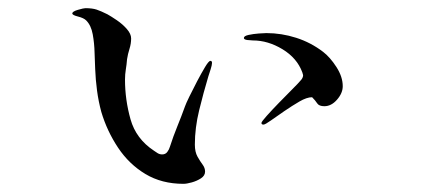

<svg xmlns="http://www.w3.org/2000/svg" viewBox="-20 -480 1040 470"><path d="M499 -326Q499 -321 495.5 -310Q492 -299 490 -293Q478 -253 467.5 -210Q457 -167 457 -126Q457 -108 463.5 -96.5Q470 -85 476 -77Q482 -69 482 -60Q482 -50 472 -43.5Q462 -37 449.5 -33.5Q437 -30 429 -30Q376 -30 336 -54Q296 -78 269 -118.5Q242 -159 228 -206Q221 -232 217.5 -258.5Q214 -285 213 -311Q212 -328 211.5 -351Q211 -374 207 -396Q203 -418 191 -430Q185 -436 171 -439.5Q157 -443 157 -447Q157 -452 171 -456Q185 -460 189 -460Q206 -460 216.5 -456.5Q227 -453 243 -445Q252 -440 266 -430.5Q280 -421 290.5 -409Q301 -397 301 -386Q301 -373 297 -360.5Q293 -348 291 -335Q290 -322 288 -310Q286 -298 286 -285Q286 -236 299.5 -188Q313 -140 357 -111Q361 -108 366 -105Q371 -102 377 -102Q385 -102 389.5 -108Q394 -114 396 -121Q404 -146 414 -170.5Q424 -195 433 -220Q435 -226 443.5 -243.5Q452 -261 462.5 -281Q473 -301 482 -316Q491 -331 495 -331Q499 -331 499 -326ZM819 -269Q819 -252 805 -236Q791 -220 774 -220Q761 -220 756.5 -227Q752 -234 744 -242Q731 -242 713 -231.5Q695 -221 676 -208Q657 -195 643 -185Q629 -175 625 -175Q620 -175 620 -179Q620 -182 633 -196.5Q646 -211 663 -228.5Q680 -246 695.5 -261.5Q711 -277 715 -282Q722 -289 722 -296Q722 -297 720 -303Q707 -338 671.5 -359.5Q636 -381 599 -381Q595 -381 586 -382Q577 -383 577 -387Q577 -392 588.5 -394.5Q600 -397 613.5 -398Q627 -399 632 -399Q669 -399 705 -387.5Q741 -376 771 -353Q788 -340 803.5 -316Q819 -292 819 -269Z"/></svg>

Font: Kaisei HarunoUmi Medium
Style: Regular
Weight: 500
Designer: Font-Kai, 金井和夫
Foundry: KAZUO KANAI
Version: Version 5.003